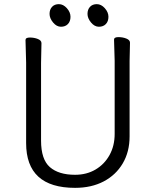

<svg xmlns="http://www.w3.org/2000/svg" viewBox="-20 -888 750 926"><path d="M180 -680 178 -584V-210Q178 -119 220.5 -82Q263 -45 342 -45Q398 -45 441 -70.5Q484 -96 508.5 -140.5Q533 -185 533 -242V-595L530 -697Q530 -709 551 -709Q572 -709 589.5 -702Q607 -695 607 -682L605 -594V-230Q605 -156 572 -100Q539 -44 480 -13Q421 18 342 18Q106 18 106 -198V-586L103 -695Q103 -707 124 -707Q145 -707 162.5 -700Q180 -693 180 -680ZM320 -807Q320 -785 307.5 -772Q295 -759 274 -759Q253 -759 236 -779.5Q219 -800 219 -821Q219 -842 231 -855Q243 -868 264 -868Q285 -868 302.5 -848.5Q320 -829 320 -807ZM503 -807Q503 -785 490.5 -772Q478 -759 457 -759Q436 -759 419 -779.5Q402 -800 402 -821Q402 -842 414 -855Q426 -868 447 -868Q468 -868 485.5 -848.5Q503 -829 503 -807Z"/></svg>

Font: LXGW WenKai Lite
Style: Regular
Weight: 400
Designer: LXGW / Fontworks Inc.
Foundry: LXGW / Fontworks Inc.
Version: Version 1.511; March 25, 2025